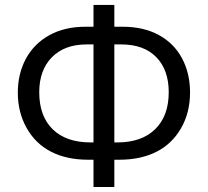

<svg xmlns="http://www.w3.org/2000/svg" viewBox="-20 -744 838 774"><path d="M356.9 -724.1H440.9V-636.2H475.1Q558.6 -636.2 619.9 -603Q681.2 -569.8 713.6 -509.3Q746.1 -448.7 746.1 -371.1Q746.1 -290 709.7 -226.8Q673.3 -163.6 610.1 -131.8Q546.9 -100.1 460.9 -100.1H440.9V9.8H356.9V-100.1H335Q249 -100.1 186 -132.3Q123 -164.6 87.4 -228Q51.8 -291.5 51.8 -370.1Q51.8 -447.3 84.7 -507.8Q117.7 -568.4 179.2 -602.3Q240.7 -636.2 324.2 -636.2H356.9ZM440.9 -169.9H453.1Q551.3 -169.9 605.7 -223.4Q660.2 -276.9 660.2 -372.1Q660.2 -462.4 609.9 -513.7Q559.6 -564.9 469.2 -564.9H440.9ZM356.9 -564.9H329.1Q240.2 -564.9 189.2 -513.2Q138.2 -461.4 138.2 -372.1Q138.2 -275.9 192.4 -222.9Q246.6 -169.9 345.2 -169.9H356.9Z"/></svg>

Font: WebKoruri
Style: Regular
Weight: 400
Foundry: lindwurm / mohemohe
Version: Version 1.00